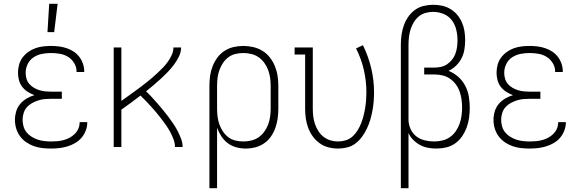

<svg xmlns="http://www.w3.org/2000/svg" viewBox="-20 -768 3040 1003"><path d="M247 8Q224 8 201.5 5.5Q179 3 157.5 -4.5Q136 -12 117 -25Q98 -38 84.5 -56.5Q71 -75 64.5 -97Q58 -119 58 -142Q58 -164 64.5 -186Q71 -208 85.5 -225Q100 -242 119.5 -253.5Q139 -265 160 -271Q141 -278 124.5 -288.5Q108 -299 96 -314.5Q84 -330 79 -349.5Q74 -369 74 -388Q74 -409 79.5 -429.5Q85 -450 97.5 -467Q110 -484 127.5 -496.5Q145 -509 164.5 -516Q184 -523 205 -525.5Q226 -528 247 -528Q267 -528 287.5 -525.5Q308 -523 327.5 -516.5Q347 -510 364 -499Q381 -488 393.5 -472Q406 -456 413 -436Q420 -416 420 -396V-392H380V-395Q380 -418 367.5 -438.5Q355 -459 335.5 -471Q316 -483 293 -487Q270 -491 247 -491Q223 -491 199.5 -486.5Q176 -482 156 -469Q136 -456 125 -434Q114 -412 114 -388Q114 -372 118.5 -356.5Q123 -341 133.5 -329Q144 -317 158 -309Q172 -301 187 -296.5Q202 -292 218 -290.5Q234 -289 250 -289H303V-252H250Q232 -252 214.5 -250.5Q197 -249 180 -243.5Q163 -238 147.5 -229.5Q132 -221 120.5 -208Q109 -195 103.5 -177.5Q98 -160 98 -142Q98 -125 103 -107.5Q108 -90 119 -76.5Q130 -63 145.5 -53.5Q161 -44 177.5 -38.5Q194 -33 212 -31Q230 -29 247 -29Q264 -29 280.5 -30.5Q297 -32 313.5 -36.5Q330 -41 344.5 -49Q359 -57 371 -69Q383 -81 389.5 -96.5Q396 -112 396 -129V-130H436V-128Q436 -107 428 -86Q420 -65 406 -48.5Q392 -32 373 -21Q354 -10 333 -3.5Q312 3 290.5 5.5Q269 8 247 8ZM228 -600 237 -748H281L263 -600Z M574 0V-520H614V-241Q631 -253 647 -264.5Q663 -276 679 -287.5Q695 -299 711 -311Q727 -323 743 -335.5Q759 -348 774 -361Q789 -374 803.5 -387.5Q818 -401 832 -415.5Q846 -430 857.5 -446.5Q869 -463 877.5 -481.5Q886 -500 886 -520H926Q926 -495 914.5 -472Q903 -449 888 -429Q873 -409 855.5 -391Q838 -373 819.5 -356Q801 -339 782 -323Q763 -307 743 -291Q759 -276 774 -259.5Q789 -243 803.5 -226.5Q818 -210 832 -193Q846 -176 859.5 -158Q873 -140 885.5 -121.5Q898 -103 908 -83.5Q918 -64 926 -43Q934 -22 934 0H894Q894 -21 886.5 -40.5Q879 -60 869.5 -78Q860 -96 848 -113Q836 -130 823.5 -146.5Q811 -163 798 -178.5Q785 -194 771 -209.5Q757 -225 743 -239.5Q729 -254 714 -269Q690 -250 664.5 -231.5Q639 -213 614 -195V0Z M1074 215V-320Q1074 -346 1077.5 -371.5Q1081 -397 1090.5 -421.5Q1100 -446 1115.5 -467Q1131 -488 1152.5 -502Q1174 -516 1199.5 -522Q1225 -528 1251 -528Q1277 -528 1303 -522Q1329 -516 1351 -502.5Q1373 -489 1389.5 -468Q1406 -447 1416 -422.5Q1426 -398 1430 -372Q1434 -346 1434 -320V-200Q1434 -175 1430.5 -149.5Q1427 -124 1418.5 -100Q1410 -76 1395.5 -55Q1381 -34 1360 -19.5Q1339 -5 1314 1.5Q1289 8 1264 8Q1239 8 1214.5 1.5Q1190 -5 1170 -20Q1150 -35 1136 -56.5Q1122 -78 1114 -101V215ZM1251 -29Q1272 -29 1293 -34Q1314 -39 1331 -51Q1348 -63 1360.5 -80Q1373 -97 1380.5 -117Q1388 -137 1391 -158Q1394 -179 1394 -200V-320Q1394 -341 1391 -362Q1388 -383 1380.5 -403Q1373 -423 1360.5 -440Q1348 -457 1331 -469Q1314 -481 1293 -486Q1272 -491 1251 -491Q1230 -491 1209.5 -486Q1189 -481 1172.5 -468.5Q1156 -456 1144.5 -438.5Q1133 -421 1126 -401.5Q1119 -382 1116.5 -361.5Q1114 -341 1114 -320V-200Q1114 -179 1116.5 -158.5Q1119 -138 1126 -118.5Q1133 -99 1144.5 -81.5Q1156 -64 1172.5 -51.5Q1189 -39 1209.5 -34Q1230 -29 1251 -29Z M1746 8Q1720 8 1695 1.5Q1670 -5 1649.5 -20Q1629 -35 1614 -55.5Q1599 -76 1590 -100Q1581 -124 1577.5 -149.5Q1574 -175 1574 -200V-483H1519V-520H1614V-200Q1614 -180 1616.5 -159.5Q1619 -139 1625.5 -120Q1632 -101 1643 -83.5Q1654 -66 1670 -53.5Q1686 -41 1705.5 -35Q1725 -29 1745 -29Q1766 -29 1786 -35Q1806 -41 1821.5 -55Q1837 -69 1848 -87Q1859 -105 1866.5 -124Q1874 -143 1879 -163Q1884 -183 1887.5 -203.5Q1891 -224 1892.5 -245Q1894 -266 1894 -286Q1894 -346 1880.5 -404Q1867 -462 1840 -515L1876 -532Q1904 -475 1919 -412.5Q1934 -350 1934 -286Q1934 -262 1932 -237.5Q1930 -213 1925.5 -189Q1921 -165 1914 -141.5Q1907 -118 1896.5 -96Q1886 -74 1871.5 -54Q1857 -34 1837.5 -19Q1818 -4 1794 2Q1770 8 1746 8Z M2074 215V-535Q2074 -560 2077.5 -585.5Q2081 -611 2089.5 -635Q2098 -659 2112.5 -680Q2127 -701 2147.5 -716Q2168 -731 2193 -737Q2218 -743 2243 -743Q2267 -743 2290 -738Q2313 -733 2333.5 -720.5Q2354 -708 2369 -690Q2384 -672 2393.5 -650Q2403 -628 2406.5 -604.5Q2410 -581 2410 -558Q2410 -534 2406 -509.5Q2402 -485 2391 -463.5Q2380 -442 2362.5 -425Q2345 -408 2323 -398Q2351 -387 2373.5 -367Q2396 -347 2410 -320.5Q2424 -294 2429 -264.5Q2434 -235 2434 -205Q2434 -179 2430.5 -153Q2427 -127 2418 -102.5Q2409 -78 2394.5 -56.5Q2380 -35 2358.5 -19.5Q2337 -4 2311.5 2Q2286 8 2260 8Q2238 8 2216 4Q2194 0 2174.5 -10.5Q2155 -21 2139 -37Q2123 -53 2114 -73V215ZM2247 -29Q2269 -29 2290.5 -34Q2312 -39 2330 -51.5Q2348 -64 2360.5 -82Q2373 -100 2380.5 -120.5Q2388 -141 2391 -163Q2394 -185 2394 -207Q2394 -228 2391 -249Q2388 -270 2381 -290Q2374 -310 2361 -327.5Q2348 -345 2330.5 -357Q2313 -369 2292 -374Q2271 -379 2250 -379H2196V-415H2250Q2268 -415 2285 -419Q2302 -423 2316.5 -433Q2331 -443 2342 -457Q2353 -471 2359 -487.5Q2365 -504 2367.5 -521.5Q2370 -539 2370 -557Q2370 -585 2363.5 -612.5Q2357 -640 2340.5 -662Q2324 -684 2297.5 -695Q2271 -706 2243 -706Q2223 -706 2203 -700.5Q2183 -695 2167.5 -682Q2152 -669 2141.5 -651.5Q2131 -634 2125 -615Q2119 -596 2116.5 -575.5Q2114 -555 2114 -535V-140Q2115 -115 2125.5 -92.5Q2136 -70 2155 -55.5Q2174 -41 2198.5 -35Q2223 -29 2247 -29Z M2747 8Q2724 8 2701.5 5.5Q2679 3 2657.5 -4.5Q2636 -12 2617 -25Q2598 -38 2584.5 -56.5Q2571 -75 2564.5 -97Q2558 -119 2558 -142Q2558 -164 2564.5 -186Q2571 -208 2585.5 -225Q2600 -242 2619.5 -253.5Q2639 -265 2660 -271Q2641 -278 2624.5 -288.5Q2608 -299 2596 -314.5Q2584 -330 2579 -349.5Q2574 -369 2574 -388Q2574 -409 2579.5 -429.5Q2585 -450 2597.5 -467Q2610 -484 2627.5 -496.5Q2645 -509 2664.5 -516Q2684 -523 2705 -525.5Q2726 -528 2747 -528Q2767 -528 2787.5 -525.5Q2808 -523 2827.5 -516.5Q2847 -510 2864 -499Q2881 -488 2893.5 -472Q2906 -456 2913 -436Q2920 -416 2920 -396V-392H2880V-395Q2880 -418 2867.5 -438.5Q2855 -459 2835.5 -471Q2816 -483 2793 -487Q2770 -491 2747 -491Q2723 -491 2699.5 -486.5Q2676 -482 2656 -469Q2636 -456 2625 -434Q2614 -412 2614 -388Q2614 -372 2618.5 -356.5Q2623 -341 2633.5 -329Q2644 -317 2658 -309Q2672 -301 2687 -296.5Q2702 -292 2718 -290.5Q2734 -289 2750 -289H2803V-252H2750Q2732 -252 2714.5 -250.5Q2697 -249 2680 -243.5Q2663 -238 2647.5 -229.5Q2632 -221 2620.5 -208Q2609 -195 2603.5 -177.5Q2598 -160 2598 -142Q2598 -125 2603 -107.5Q2608 -90 2619 -76.5Q2630 -63 2645.5 -53.5Q2661 -44 2677.5 -38.5Q2694 -33 2712 -31Q2730 -29 2747 -29Q2764 -29 2780.5 -30.5Q2797 -32 2813.5 -36.5Q2830 -41 2844.5 -49Q2859 -57 2871 -69Q2883 -81 2889.5 -96.5Q2896 -112 2896 -129V-130H2936V-128Q2936 -107 2928 -86Q2920 -65 2906 -48.5Q2892 -32 2873 -21Q2854 -10 2833 -3.5Q2812 3 2790.5 5.5Q2769 8 2747 8Z"/></svg>

Font: Iosevka Curly Slab Extralight
Style: Regular
Weight: 200
Monospace: yes
Designer: Belleve Invis
Foundry: Belleve Invis
Version: Version 22.1.2; ttfautohint (v1.8.4)